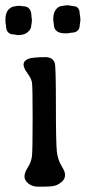

<svg xmlns="http://www.w3.org/2000/svg" viewBox="-25 -698 327 713"><path d="M-4.9 -625Q-4.9 -650.9 6.8 -662.6Q18.6 -674.3 29.8 -674.3Q32.7 -675.3 34.7 -675.3L41 -676.3H50.8Q55.2 -674.8 60.1 -674.8Q91.8 -674.8 91.8 -637.2L93.3 -626.5V-617.7L90.8 -601.6Q90.8 -589.4 77.9 -578.6Q64.9 -567.9 45.9 -567.9H39.6L25.4 -570.3Q-2.9 -570.3 -2.9 -605.5L-4.4 -612.3V-615.7L-4.9 -621.6ZM216.3 -574.2Q174.8 -574.2 174.8 -609.4Q173.8 -613.3 173.8 -614.7L172.9 -623.5V-628.9Q172.9 -650.4 182.9 -663.1Q192.9 -675.8 206.5 -675.8Q210.9 -677.2 212.9 -677.2L221.2 -678.2H230L246.1 -675.3Q271 -675.3 271 -646.5L273.4 -630.9V-620.1L271.5 -608.4Q271.5 -576.7 240.2 -576.7L226.6 -574.2ZM139.6 -4.9H114.7Q94.7 -4.9 80.3 -16.6Q65.9 -28.3 65.9 -42.7Q65.9 -57.1 78.4 -76.4Q90.8 -95.7 93.5 -116.9Q96.2 -138.2 96.2 -257.1Q96.2 -376 93.8 -391.4Q91.3 -406.7 76.9 -426Q62.5 -445.3 62.5 -458.5Q62.5 -471.7 78.4 -478.8Q94.2 -485.8 143.1 -485.8Q172.4 -485.8 178.7 -462.4Q182.6 -448.2 182.6 -305.7Q182.6 -163.1 186.3 -133.8Q189.9 -104.5 203.1 -82.8Q216.3 -61 216.3 -51.8V-46.4Q216.3 -25.9 186.5 -11.2Q173.8 -4.9 139.6 -4.9Z"/></svg>

Font: Averia Libre Light
Style: Regular
Weight: 300
Version: Version 1.002